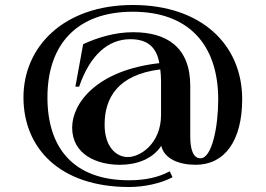

<svg xmlns="http://www.w3.org/2000/svg" viewBox="-20 -644 1066 769"><path d="M497 105C557 105 623 91 671 66L660 42C616 66 562 78 497 78C272 78 170 -54 170 -254C170 -466 288 -597 512 -597C733 -597 854 -468 854 -245C854 -137 829 -10 783 -10C753 -10 742 -47 742 -98V-300C742 -456 647 -515 513 -515C440 -515 369 -493 313 -467L282 -297H297C341 -425 414 -487 502 -487C570 -487 607 -456 618 -391C368 -363 269 -231 269 -133C269 -25 368 16 460 16C528 16 591 -7 626 -60C638 -7 698 16 764 16C879 16 950 -79 950 -247C950 -463 789 -624 512 -624C234 -624 74 -456 74 -254C74 -52 218 105 497 105ZM492 -15C446 -15 399 -55 399 -145C399 -251 451 -345 622 -366C624 -350 625 -334 625 -317V-184C625 -69 542 -15 492 -15Z"/></svg>

Font: Sprat Medium
Style: Regular
Weight: 500
Designer: Ethan Nakache
Foundry: Collletttivo
Version: Version 2.000;Glyphs 3.2 (3217)